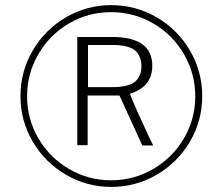

<svg xmlns="http://www.w3.org/2000/svg" viewBox="-20 -754 871 751"><path d="M771 -377.9Q771 -282.2 723.1 -200.4Q675.3 -118.7 593.3 -70.8Q511.2 -22.9 415 -22.9Q319.3 -22.9 237.5 -70.8Q155.8 -118.7 107.9 -200.4Q60.1 -282.2 60.1 -377.9Q60.1 -474.1 107.9 -556.2Q155.8 -638.2 237.5 -686Q319.3 -733.9 415 -733.9Q511.2 -733.9 593.3 -686Q675.3 -638.2 723.1 -556.2Q771 -474.1 771 -377.9ZM324.2 -578.1V-413.1H414.6Q434.1 -413.1 449.2 -414.6Q464.4 -416 481 -420.9Q497.6 -425.8 508.3 -434.6Q519 -443.4 526.1 -458.7Q533.2 -474.1 533.2 -495.6Q533.2 -517.1 525.6 -533Q518.1 -548.8 507.3 -557.4Q496.6 -565.9 479.5 -570.8Q462.4 -575.7 447.8 -576.9Q433.1 -578.1 414.1 -578.1ZM418.5 -609.4Q575.7 -609.4 575.7 -496.6Q575.7 -414.6 488.3 -387.2Q493.2 -371.6 515.9 -321Q538.6 -270.5 558.6 -227.5L579.1 -185.1H536.6L447.3 -380.4H322.8V-186H282.2V-609.4ZM250 -93Q325.7 -48.8 414.6 -48.8Q503.4 -48.8 579.3 -93Q655.3 -137.2 699.5 -212.9Q743.7 -288.6 743.7 -377.4Q743.7 -466.3 699.5 -542.2Q655.3 -618.2 579.3 -662.4Q503.4 -706.5 414.6 -706.5Q325.7 -706.5 250 -662.4Q174.3 -618.2 130.1 -542.2Q85.9 -466.3 85.9 -377.4Q85.9 -288.6 130.1 -212.9Q174.3 -137.2 250 -93Z"/></svg>

Font: Pontano Sans
Style: Regular
Weight: 400
Foundry: vernon adams
Version: 1.0